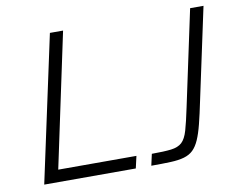

<svg xmlns="http://www.w3.org/2000/svg" viewBox="-76 -789 1106 890"><g transform="rotate(-10 477.5 -344.0)"><path d="M63 0 211 -688H273L139 -57H507L494 0ZM567 0 579 -54Q637 -54 670 -58Q703 -62 721 -78.5Q739 -95 750 -133Q761 -171 775 -238L871 -688H934L842 -258Q829 -195 818 -151.5Q807 -108 794.5 -79.5Q782 -51 765 -34.5Q748 -18 722 -10.5Q696 -3 658.5 -1.5Q621 0 567 0Z"/></g></svg>

Font: Saira SemiExpanded Light
Style: Italic
Weight: 300
Width: 6
Italic angle: -12°
Designer: Hector Gatti with collaboration of the Omnibus-Type team
Foundry: Omnibus-Type
Version: Version 1.101